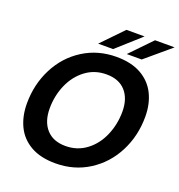

<svg xmlns="http://www.w3.org/2000/svg" viewBox="-168 -1103 1167 1255"><g transform="rotate(20 415.5 -475.5)"><path d="M49 -291Q49 -424 106 -535.5Q163 -647 265.5 -712Q368 -777 497 -777Q601 -777 670 -737.5Q739 -698 772.5 -629.5Q806 -561 806 -473Q806 -339 748.5 -227.5Q691 -116 588.5 -51Q486 14 357 14Q253 14 184 -25.5Q115 -65 82 -134Q49 -203 49 -291ZM654 -453Q654 -543 607.5 -595Q561 -647 474 -647Q392 -647 329.5 -600Q267 -553 233.5 -476Q200 -399 200 -311Q200 -220 247 -167.5Q294 -115 380 -115Q462 -115 524.5 -162Q587 -209 620.5 -287Q654 -365 654 -453ZM457 -817H353L496 -965H622ZM656 -817H552L695 -965H831Z"/></g></svg>

Font: Open Sauce One
Style: Bold Italic
Weight: 700
Italic angle: -10°
Designer: Alfredo Marco Pradil
Foundry: Creative Sauce Fz LLC
Version: Version 1.477